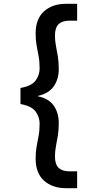

<svg xmlns="http://www.w3.org/2000/svg" viewBox="-20 -831 484 1013"><path d="M329 162Q257 162 212.5 122.5Q168 83 168 5Q168 -29 173 -57Q178 -85 183.5 -113.5Q189 -142 189 -179Q189 -214 167.5 -243Q146 -272 88 -282V-367Q146 -377 167.5 -405.5Q189 -434 189 -470Q189 -507 183.5 -535.5Q178 -564 173 -592Q168 -620 168 -654Q168 -732 212.5 -771.5Q257 -811 329 -811H387V-722H348Q309 -722 289.5 -703.5Q270 -685 270 -644Q270 -616 275 -590Q280 -564 285 -534.5Q290 -505 290 -466Q290 -414 264 -376Q238 -338 180 -325V-323Q238 -311 264 -273Q290 -235 290 -182Q290 -144 285 -114.5Q280 -85 275 -58.5Q270 -32 270 -5Q270 36 289.5 54.5Q309 73 348 73H387V162Z"/></svg>

Font: Ultramarine Medium
Style: Regular
Weight: 500
Designer: Colophon Foundry, Jonny Pinhorn
Foundry: Colophon Foundry
Version: Version 1.200; ttfautohint (v1.8.3)